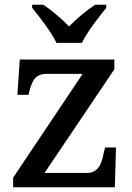

<svg xmlns="http://www.w3.org/2000/svg" viewBox="-20 -786 556 806"><path d="M217 -606H324C345 -651 395 -715 426 -753V-766H379C344 -743 300 -706 270 -675C240 -706 197 -743 162 -766H115V-753C146 -715 196 -651 217 -606ZM35 0H462L467 -167H421L415 -142C406 -95 391 -60 344 -60H167L460 -495V-536H63L53 -388H100L102 -398C116 -451 128 -476 179 -476H327L35 -40Z"/></svg>

Font: Noto Serif Ethiopic Medium
Style: Regular
Weight: 500
Designer: Monotype Design Team
Foundry: Monotype Imaging Inc.
Version: Version 2.102